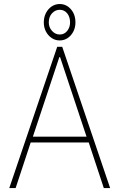

<svg xmlns="http://www.w3.org/2000/svg" viewBox="-20 -958 608 978"><path d="M27.3 0 271.5 -719.7H296.9L541 0H508.8L428.7 -242.2L423.8 -252.9L286.1 -667H282.2L144.5 -252.9L139.6 -242.2L59.6 0ZM125 -232.4V-261.7H443.4V-232.4ZM284.2 -752Q261.7 -752 243.4 -764.2Q225.1 -776.4 214.1 -797.1Q203.1 -817.9 203.1 -843.8Q203.1 -870.6 214.1 -891.8Q225.1 -913.1 243.4 -925.3Q261.7 -937.5 284.2 -937.5Q317.9 -937.5 341.1 -910.9Q364.3 -884.3 364.3 -843.8Q364.3 -817.9 353.5 -797.1Q342.8 -776.4 324.7 -764.2Q306.6 -752 284.2 -752ZM284.2 -782.2Q307.6 -782.2 322.3 -800.5Q336.9 -818.8 336.9 -843.8Q336.9 -872.6 322 -890.4Q307.1 -908.2 284.2 -908.2Q261.7 -908.2 245.1 -890.4Q228.5 -872.6 228.5 -843.8Q228.5 -818.8 245.1 -800.5Q261.7 -782.2 284.2 -782.2Z"/></svg>

Font: Reddit Sans Condensed ExtraLight
Style: Regular
Weight: 250
Version: Version 1.014